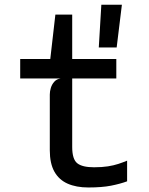

<svg xmlns="http://www.w3.org/2000/svg" viewBox="-20 -800 640 827"><path d="M360.5 7.5Q308.5 7.5 271.2 -9Q234 -25.5 214.2 -60.8Q194.5 -96 194.5 -152.5V-393Q194.5 -406.5 199 -421.5Q203.5 -436.5 213.8 -448Q224 -459.5 241 -462L194 -524L196 -541L218.5 -737H291V-167Q291 -114 312.8 -96.8Q334.5 -79.5 385 -79.5Q419.5 -79.5 444.8 -83.5Q470 -87.5 489.8 -94Q509.5 -100.5 527.5 -108V-19Q497.5 -8 458.2 -0.2Q419 7.5 360.5 7.5ZM67 -462V-546H481V-462ZM405.5 -595.5 416.5 -779.5H505L482.5 -595.5Z"/></svg>

Font: Spline Sans Mono
Style: Regular
Weight: 400
Monospace: yes
Designer: Eben Sorkin, Mirko Velimirovic
Foundry: Sorkin Type
Version: Version 1.004